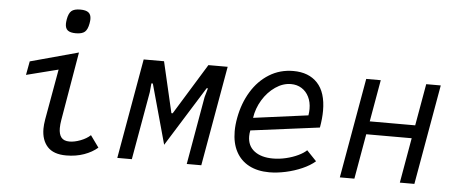

<svg xmlns="http://www.w3.org/2000/svg" viewBox="-52 -917 2504 1052"><g transform="rotate(5 1200.0 -390.5)"><path d="M205.5 -124.5Q205.5 -146 210.5 -176L260 -454L84.5 -409.5L98.5 -485L363 -557L299 -181.5Q294.5 -156 294.5 -135.5Q294.5 -101.5 308.5 -84Q322.5 -66.5 353.5 -66.5Q381 -66.5 414.2 -79.2Q447.5 -92 468 -111.5L514.5 -47Q484 -20.5 439.8 -4.8Q395.5 11 342 11Q272 11 238.8 -25.5Q205.5 -62 205.5 -124.5ZM278 -707.5Q278 -716.5 280.5 -732.5Q286.5 -766 301.5 -779Q316.5 -792 350 -792Q381 -792 395.2 -780.8Q409.5 -769.5 409.5 -745Q409.5 -736 407 -721Q401 -687 385.8 -673.8Q370.5 -660.5 336.5 -660.5Q306 -660.5 292 -671.5Q278 -682.5 278 -707.5Z M719.5 -550H831.5L896.5 -270H903.5L1075.5 -550H1181.5L1084.5 0H1004.5L1070 -374L1084 -423H1077L872 -94L781 -423H773L768.5 -374L702.5 0H622.5Z M1250.5 -202Q1250.5 -237.5 1258 -277Q1273 -357.5 1311.8 -421.2Q1350.5 -485 1409.8 -521.8Q1469 -558.5 1542.5 -558.5Q1627.5 -558.5 1675.2 -507.5Q1723 -456.5 1723 -355.5Q1723 -313.5 1714 -262.5L1335.5 -213.5Q1332 -197.5 1332 -181.5Q1332 -128.5 1369.8 -99.8Q1407.5 -71 1472 -71Q1508 -71 1544.5 -79.8Q1581 -88.5 1610.5 -102.8Q1640 -117 1655.5 -132.5L1709 -76.5Q1681 -52 1638.2 -33.2Q1595.5 -14.5 1548 -4.2Q1500.5 6 1458.5 6Q1394 6 1347.2 -18.5Q1300.5 -43 1275.5 -89.8Q1250.5 -136.5 1250.5 -202ZM1648.5 -359Q1648.5 -396.5 1634.2 -425.2Q1620 -454 1594.5 -470Q1569 -486 1536 -486Q1491.5 -486 1450 -457.5Q1408.5 -429 1380.2 -382.5Q1352 -336 1344.5 -283.5L1645.5 -323.5Q1648.5 -342.5 1648.5 -359Z M1943.5 -550H2023.5L1983 -320H2233L2273.5 -550H2353.5L2256.5 0H2176.5L2220 -248H1970L1926.5 0H1846.5Z"/></g></svg>

Font: JuliaMono
Style: Italic
Weight: 400
Italic angle: -9°
Monospace: yes
Designer: cormullion
Foundry: corm
Version: Version 0.057; ttfautohint (v1.8.4)